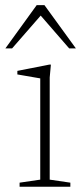

<svg xmlns="http://www.w3.org/2000/svg" viewBox="-38 -710 313 730"><path d="M155.5 -464.5 151 -415.5V-27L229.5 -15.5V0H36.5V-15.5L115 -27V-412Q109.5 -413 94.5 -415.5Q79.5 -418 61.5 -421.2Q43.5 -424.5 28 -427V-440.5L150 -464.5ZM-17.5 -526 101.5 -690.5H131L250.5 -526H225L106.5 -662.5H127L8 -526Z"/></svg>

Font: Newsreader ExtraLight
Style: Regular
Weight: 250
Designer: Hugues Gentile
Foundry: Production Type
Version: Version 1.003